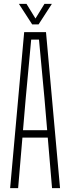

<svg xmlns="http://www.w3.org/2000/svg" viewBox="-20 -965 360 985"><path d="M32 0 104 -800H216L288 0H247L225 -259H95L73 0ZM98 -297H222L208 -462L180 -762H140L112 -461ZM145 -840 77 -945H116L162 -870L208 -945H246L178 -840Z"/></svg>

Font: Big Shoulders Text Thin Thin
Style: Regular
Weight: 250
Version: Version 2.002